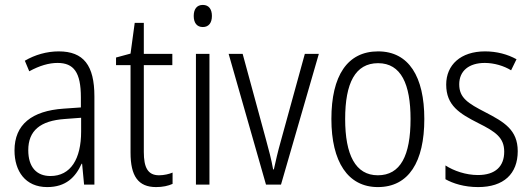

<svg xmlns="http://www.w3.org/2000/svg" viewBox="-20 -751 2162 781"><path d="M219 -542C170 -542 122 -528 81 -504L99 -461C141 -484 179 -495 214 -495C280 -495 309 -457 309 -355V-314L238 -309C110 -300 39 -245 39 -139C39 -55 83 10 172 10C248 10 287 -30 312 -85H314L322 0H364V-359C364 -485 320 -542 219 -542ZM244 -267 310 -272V-216C310 -105 268 -35 185 -35C129 -35 95 -71 95 -140C95 -219 143 -260 244 -267Z M627 -38C581 -38 565 -70 565 -133V-486H681V-532H565V-658H528L511 -533L452 -517V-486H511V-130C511 -35 542 10 615 10C642 10 664 5 682 -3V-49C668 -43 647 -38 627 -38Z M805 -731C780 -731 768 -713 768 -686C768 -658 781 -641 805 -641C829 -641 842 -658 842 -686C842 -713 830 -731 805 -731ZM832 -532H777V0H832Z M1062 0H1123L1277 -532H1220L1122 -176C1110 -134 1101 -94 1094 -62H1091C1084 -102 1073 -143 1062 -183L967 -532H910Z M1706 -267C1706 -439 1643 -542 1518 -542C1393 -542 1328 -443 1328 -267C1328 -93 1395 10 1517 10C1643 10 1706 -93 1706 -267ZM1384 -267C1384 -413 1425 -494 1518 -494C1612 -494 1650 -408 1650 -267C1650 -118 1609 -38 1517 -38C1426 -38 1384 -121 1384 -267Z M2086 -136C2086 -223 2030 -255 1955 -294C1883 -331 1848 -353 1848 -408C1848 -463 1888 -495 1952 -495C1990 -495 2030 -483 2059 -465L2081 -510C2045 -530 2001 -542 1953 -542C1854 -542 1795 -487 1795 -407C1795 -322 1849 -289 1926 -250C1996 -215 2031 -191 2031 -134C2031 -75 1996 -39 1924 -39C1875 -39 1826 -56 1792 -78V-22C1822 -5 1868 10 1925 10C2029 10 2086 -44 2086 -136Z"/></svg>

Font: Noto Sans Armenian Condensed Light
Style: Regular
Weight: 300
Width: 3
Designer: Monotype Design Team
Foundry: Monotype Imaging Inc.
Version: Version 2.008